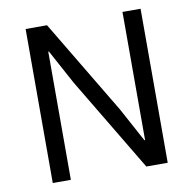

<svg xmlns="http://www.w3.org/2000/svg" viewBox="-78 -777 864 857"><g transform="rotate(-10 353.5 -349.0)"><path d="M262 -426 178 -581H175V0H93V-698H190L445 -272L529 -117H532V-698H614V0H517Z"/></g></svg>

Font: IBM Plex Sans Arabic
Style: Regular
Weight: 400
Designer: Mike Abbink, Paul van der Laan, Pieter van Rosmalen, Wael Morcos, Khajak Apelian
Foundry: Bold Monday
Version: Version 1.005